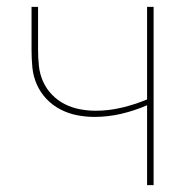

<svg xmlns="http://www.w3.org/2000/svg" viewBox="-20 -540 540 560"><path d="M409 0V-233Q372 -217 333.5 -208Q295 -199 255 -199Q230 -199 204.5 -204Q179 -209 156 -221Q133 -233 115.5 -251.5Q98 -270 87.5 -293.5Q77 -317 74.5 -342.5Q72 -368 72 -394V-520H91V-394Q91 -371 93.5 -347.5Q96 -324 105.5 -302.5Q115 -281 131.5 -264Q148 -247 168.5 -236.5Q189 -226 212.5 -221.5Q236 -217 259 -217Q297 -217 335 -226Q373 -235 409 -250V-520H428V0Z"/></svg>

Font: Iosevka SS18 Thin
Style: Regular
Weight: 100
Monospace: yes
Designer: Belleve Invis
Foundry: Belleve Invis
Version: Version 25.1.1; ttfautohint (v1.8.4)